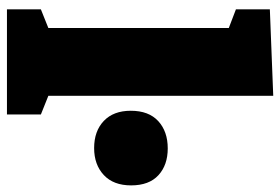

<svg xmlns="http://www.w3.org/2000/svg" viewBox="-150 -676 825 566"><g transform="rotate(90 263.0 -392.5)"><path d="M262 -785V-122L317 -100V0H7V-100L62 -122V-654L7 -675V-775ZM306 -365Q306 -418 336.5 -446Q367 -474 417 -474Q466 -474 496 -446.5Q526 -419 526 -366Q526 -314 495.5 -285.5Q465 -257 416 -257Q366 -257 336 -285.5Q306 -314 306 -365Z"/></g></svg>

Font: Bitter Pro Black
Style: Regular
Weight: 900
Designer: Sol Matas, and Bitter project Authors
Foundry: Sol Matas
Version: Version 1.010